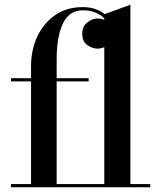

<svg xmlns="http://www.w3.org/2000/svg" viewBox="-20 -790 684 810"><path d="M26.5 -13.5H111V-446.5H26.5V-460H111V-511.5Q111 -579.5 137.5 -636Q164 -692.5 212.8 -726.2Q261.5 -760 329 -760Q359.5 -760 382.5 -751.8Q405.5 -743.5 421.5 -730.5L530 -770V-13.5H614V0H26.5ZM354 -446.5H219V-13.5H420V-591Q407 -585 391.5 -585Q369 -585 348 -600Q327 -615 327 -648.5Q327 -678.5 348 -695.2Q369 -712 391.5 -712Q406.5 -712 420 -706.5V-712.5Q405.5 -727.5 382.5 -737Q359.5 -746.5 329 -746.5Q272 -746.5 245.5 -691Q219 -635.5 219 -540V-460H354Z"/></svg>

Font: Bodoni* 16 Medium
Style: Regular
Weight: 500
Version: Version 2.2